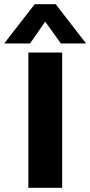

<svg xmlns="http://www.w3.org/2000/svg" viewBox="-84 -894 430 914"><path d="M81 -874H181L326 -687H206L131 -791L59 -687H-64ZM51 -644H212V0H51Z"/></svg>

Font: Kanit SemiBold
Style: Regular
Weight: 600
Designer: Katatrad Team
Foundry: CadsonDemak
Version: Version 1.030